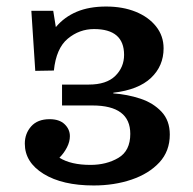

<svg xmlns="http://www.w3.org/2000/svg" viewBox="-20 -554 590 588"><path d="M267 14Q171 14 113.5 -21.5Q56 -57 56 -114Q56 -145 75.5 -167Q95 -189 132 -189Q162 -189 178 -173.5Q194 -158 194 -137Q194 -120 185 -102.5Q176 -85 162 -71Q197 -49 257 -49Q306 -49 342.5 -70.5Q379 -92 379 -144Q379 -231 263 -231H170V-295H252Q306 -295 333 -321.5Q360 -348 360 -386Q360 -465 268 -465Q223 -465 187.5 -435.5Q152 -406 145 -338L88 -337L76 -521H143L151 -471Q177 -502 215 -518Q253 -534 305 -534Q356 -534 395.5 -518Q435 -502 458 -473Q481 -444 481 -406Q481 -352 442.5 -315.5Q404 -279 327 -270V-268Q370 -265 409.5 -252Q449 -239 474.5 -212Q500 -185 500 -142Q500 -91 468 -56.5Q436 -22 383 -4Q330 14 267 14Z"/></svg>

Font: Literata 7pt Medium
Style: Regular
Weight: 500
Designer: Latin by Veronika Burian and Jose Scaglione. Greek by Irene Vlachou. Cyrillic by Vera Evstafieva.
Foundry: TypeTogether
Version: Version 3.002